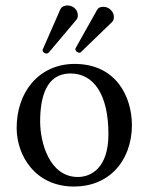

<svg xmlns="http://www.w3.org/2000/svg" viewBox="-20 -673 544 703"><path d="M397 -611C397 -629.6 380 -648 359 -648C347 -648 340 -645 335 -636L257 -497C256 -496 256 -494 256 -493C256 -485 265 -480 270 -480C272 -480 274 -480 276 -482L390 -592C396 -598 397 -605 397 -611ZM265 -617C265 -637.5 247.9 -653 227 -653C223 -653 207 -652 201 -639L137 -493C136 -492 136 -491 136 -490C136 -482 144 -477 150 -477C153 -477 156 -478 158 -480L260 -601C264 -606 265 -612 265 -617ZM41 -205C41 -103 109 10 251 10C315.4 10 363.8 -12.7 397.9 -46C442.7 -89.8 463 -152.7 463 -214C463 -318 406 -439 253 -439C187.2 -439 132.9 -412 96.3 -369C60 -326.4 41 -268.2 41 -205ZM238 -404C324 -404 377 -326 377 -182C377 -56 312 -25 265 -25C161 -25 127 -151 127 -228C127 -315 148 -404 238 -404Z"/></svg>

Font: Libertinus Serif
Style: Regular
Weight: 400
Designer: Philipp H. Poll
Foundry: Khaled Hosny
Version: Version 6.2